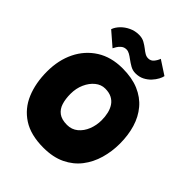

<svg xmlns="http://www.w3.org/2000/svg" viewBox="-248 -1012 1173 1173"><g transform="rotate(45 338.5 -425.0)"><path d="M334 25.5Q224 25.5 154.8 -19.5Q85.5 -64.5 53 -142.5Q20.5 -220.5 20.5 -319.5Q20.5 -418 58.2 -494.8Q96 -571.5 166 -615.8Q236 -660 334 -660Q415.5 -660 474.8 -634.8Q534 -609.5 572.2 -564Q610.5 -518.5 629 -457Q647.5 -395.5 647.5 -322.5Q647.5 -255 629.5 -192.5Q611.5 -130 573.8 -81Q536 -32 476.5 -3.2Q417 25.5 334 25.5ZM337.5 -175Q378 -175 407.2 -199.2Q436.5 -223.5 452 -262.5Q467.5 -301.5 467.5 -345Q467.5 -376 461 -403.8Q454.5 -431.5 440.5 -452.5Q426.5 -473.5 403.2 -485.5Q380 -497.5 346 -497.5Q311.5 -497.5 282.5 -474Q253.5 -450.5 236 -411.2Q218.5 -372 218.5 -325Q218.5 -281 229 -247.2Q239.5 -213.5 265.5 -194.2Q291.5 -175 337.5 -175ZM115 -779.5Q123.5 -804 144.8 -826Q166 -848 195.8 -862Q225.5 -876 259.5 -876Q288 -876 308.2 -864.5Q328.5 -853 345 -840Q358.5 -829 372 -821Q385.5 -813 401 -813Q423 -813 437 -830Q451 -847 457.5 -866L548 -807Q546 -794.5 536 -775.5Q526 -756.5 508.8 -737.8Q491.5 -719 466.8 -706.2Q442 -693.5 410.5 -693.5Q386 -693.5 365 -705.5Q344 -717.5 326 -731Q311 -742.5 296.8 -750.5Q282.5 -758.5 269 -758.5Q250 -758.5 236.5 -747.8Q223 -737 215 -723.8Q207 -710.5 203.5 -703Z"/></g></svg>

Font: Grandstander Thin Black
Style: Regular
Weight: 900
Version: Version 1.200